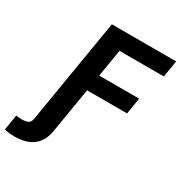

<svg xmlns="http://www.w3.org/2000/svg" viewBox="-330 -876 1162 1237"><g transform="rotate(30 251.0 -258.0)"><path d="M-116.7 203.6 -98.1 89.8Q-74.7 93.3 -55.2 93.3Q-20.5 93.3 -6.1 83Q8.3 72.8 12.2 49.3L30.8 -62.5L141.1 -727.5H619.6L599.1 -604H269.5L235.8 -400.4H533.2L513.2 -279.3H215.8L169.4 0L159.7 57.6Q133.8 212.4 -43 212.4Q-86.9 212.4 -116.7 203.6Z"/></g></svg>

Font: Inter
Style: Bold Italic
Weight: 700
Italic angle: -9.39999°
Designer: Rasmus Andersson
Foundry: rsms
Version: Version 4.001;git-9221beed3